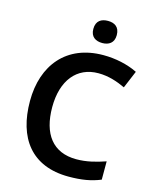

<svg xmlns="http://www.w3.org/2000/svg" viewBox="-134 -1014 907 1115"><g transform="rotate(15 319.0 -456.5)"><path d="M375 -923C336 -923 304 -906 304 -856C304 -808 336 -790 375 -790C413 -790 445 -808 445 -856C445 -906 413 -923 375 -923ZM400 -615C462 -615 516 -596 563 -574L607 -679C546 -709 473 -724 401 -724C180 -724 57 -573 57 -357C57 -135 163 10 387 10C465 10 522 0 578 -23V-133C522 -114 466 -99 404 -99C262 -99 191 -195 191 -356C191 -517 271 -615 400 -615Z"/></g></svg>

Font: Noto Sans Khmer UI SemiBold
Style: Regular
Weight: 600
Designer: Danh Hong and the Monotype Design Team
Foundry: Monotype Imaging Inc.
Version: Version 2.002